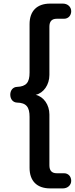

<svg xmlns="http://www.w3.org/2000/svg" viewBox="-20 -865 418 1065"><path d="M258 180H329C355 180 375 162 375 138C375 114 359 96 335 96H295C267 96 254 81 254 52V-230C254 -284 222 -329 178 -339C222 -349 254 -395 254 -449V-717C254 -746 267 -761 295 -761H335C359 -761 375 -779 375 -803C375 -827 355 -845 329 -845H258C185 -845 144 -804 144 -731V-462C144 -408 126 -385 74 -383C51 -382 37 -363 37 -340C37 -316 51 -297 74 -296C126 -295 144 -271 144 -217V66C144 139 185 180 258 180Z"/></svg>

Font: SN Pro Medium
Style: Regular
Weight: 500
Designer: Tobias Whetton
Foundry: Supernotes
Version: Version 1.003;Glyphs 3.3 (3324)